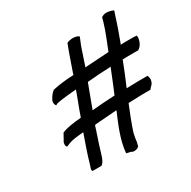

<svg xmlns="http://www.w3.org/2000/svg" viewBox="-162 -887 1045 1048"><g transform="rotate(-30 360.5 -362.5)"><path d="M89 -242C76 -225 81 -202 89 -202L106 -209C135 -221 165 -222 203 -226C182 -167 161 -106 149 -64C145 -46 133 -27 141 -17H197C212 -26 222 -50 228 -72C240 -114 248 -136 269 -199C272 -208 275 -217 277 -225L282 -229C319 -232 360 -235 402 -238L420 -239C392 -173 355 -91 348 -9L375 -3C388 9 418 1 424 -10L430 -34C431 -50 435 -68 439 -87C453 -131 480 -200 497 -240C532 -242 609 -244 636 -243L647 -256C654 -261 662 -271 664 -282C669 -298 664 -306 661 -317C637 -318 563 -316 528 -315C548 -360 568 -411 588 -462C611 -463 631 -463 645 -463H687L697 -471C715 -487 725 -522 719 -537L692 -538H649C642 -538 632 -537 619 -537C619 -539 621 -541 622 -544C640 -592 658 -642 673 -691L682 -717C671 -723 653 -728 635 -728C624 -728 614 -723 606 -718L599 -692C583 -638 561 -587 541 -536C494 -532 447 -531 400 -527L390 -526C406 -574 415 -601 428 -639L448 -688C433 -702 395 -703 372 -691L354 -643C341 -605 332 -582 316 -534L313 -523C264 -521 221 -516 180 -507C164 -495 157 -484 148 -469C134 -449 145 -427 150 -427C155 -431 158 -432 166 -434C204 -441 241 -444 285 -448C267 -396 249 -354 231 -301C182 -296 145 -293 109 -278ZM307 -304C326 -355 343 -399 362 -451L378 -452C419 -456 461 -459 502 -460C505 -461 508 -461 511 -461C499 -430 484 -393 474 -369L451 -314C403 -312 352 -308 307 -304Z"/></g></svg>

Font: Hussar Pisanka
Style: Kur
Weight: 400
Designer: Robert Jablonski
Foundry: Cannot Into Space Fonts
Version: Version 1.070